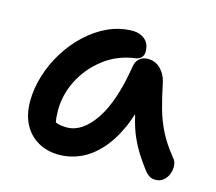

<svg xmlns="http://www.w3.org/2000/svg" viewBox="-80 -606 803 715"><g transform="rotate(15 321.0 -248.5)"><path d="M203 10Q156 10 120.5 -10.5Q85 -31 66 -68Q47 -105 47 -155Q47 -204 62.5 -254.5Q78 -305 106 -350Q134 -395 172 -430.5Q210 -466 255 -486.5Q300 -507 350 -507Q377 -507 396 -491Q415 -475 415 -444Q415 -431 407 -422Q399 -413 384 -411Q316 -402 264.5 -362Q213 -322 184.5 -266Q156 -210 156 -149Q156 -124 160 -104Q160 -103 160 -103Q160 -103 161 -103Q177 -96 204 -96Q263 -96 311.5 -167.5Q360 -239 382 -377Q385 -398 398 -409.5Q411 -421 430 -421Q459 -421 479 -401.5Q499 -382 506 -352Q517 -298 529 -254.5Q541 -211 561 -171.5Q581 -132 616 -89Q626 -78 627 -61.5Q628 -45 622 -29.5Q616 -14 603.5 -3.5Q591 7 574 7Q559 7 549.5 1Q540 -5 532 -15Q512 -41 495 -67.5Q478 -94 463.5 -126.5Q449 -159 439 -203Q438 -206 437 -209Q428 -182 418 -158Q390 -97 355 -60Q320 -23 281 -6.5Q242 10 203 10Z"/></g></svg>

Font: Shantell Sans Light Medium
Style: Regular
Weight: 500
Version: Version 1.008;[ac192a2d6]